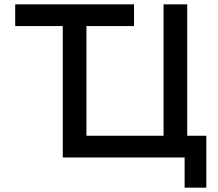

<svg xmlns="http://www.w3.org/2000/svg" viewBox="-20 -725 1005 884"><path d="M842 -100H930V139H830V0H269V-605H50V-705H269H378H597V-605H378V-100H733V-705H842Z"/></svg>

Font: Manrope Medium
Style: Medium
Weight: 500
Designer: Mikhail Sharanda
Foundry: Mikhail Sharanda
Version: Version 4.000;hotconv 1.0.109;makeotfexe 2.5.65596